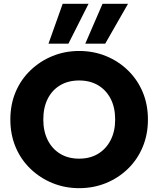

<svg xmlns="http://www.w3.org/2000/svg" viewBox="-20 -975 826 1002"><path d="M393 7Q319 7 254 -19.5Q189 -46 139 -94Q89 -142 61.5 -207.5Q34 -273 34 -351Q34 -430 61.5 -495Q89 -560 139 -608Q189 -656 254 -682.5Q319 -709 393 -709Q468 -709 533 -682.5Q598 -656 647.5 -608Q697 -560 724.5 -495Q752 -430 752 -351Q752 -273 724.5 -207.5Q697 -142 647.5 -94Q598 -46 533 -19.5Q468 7 393 7ZM393 -147Q450 -147 492 -172.5Q534 -198 557.5 -244Q581 -290 581 -351Q581 -414 557.5 -459.5Q534 -505 492 -530Q450 -555 393 -555Q336 -555 294 -530Q252 -505 229 -459.5Q206 -414 206 -351Q206 -290 229 -244Q252 -198 294 -172.5Q336 -147 393 -147ZM442 -955 337 -747H233L307 -955ZM648 -955 529 -747H425L515 -955Z"/></svg>

Font: Parkinsans
Style: Bold
Weight: 700
Designer: Red Stone, Indian Type Foundry
Foundry: Indian Type Foundry
Version: Version 1.000